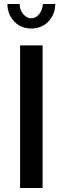

<svg xmlns="http://www.w3.org/2000/svg" viewBox="-20 -936 312 956"><path d="M78 -916H17Q17 -865 51 -829Q84 -794 136 -794Q161 -794 183 -803Q205 -812 221 -829Q255 -865 255 -916H194Q191 -885 174.5 -865Q158 -845 136 -845Q113 -845 95.5 -866Q78 -887 78 -916ZM192 -710H80V0H192Z"/></svg>

Font: RT Raleway SemiBold
Style: Regular
Weight: 400
Designer: Matt McInerney, Pablo Impallari, Rodrigo Fuenzalida — Edited by Milan Moffatt in April 2016
Foundry: Matt McInerney, Pablo Impallari, Rodrigo Fuenzalida — Edited by Milan Moffatt in April 2016
Version: Version 3.001